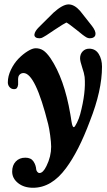

<svg xmlns="http://www.w3.org/2000/svg" viewBox="-20 -678 495 885"><path d="M231.4 -540.5Q223.1 -535.2 210.7 -526.6Q198.2 -518.1 193.4 -515.1Q188.5 -512.2 181.4 -508.1Q174.3 -503.9 170.2 -502.7Q166 -501.5 161.6 -501.5Q150.4 -501.5 144 -506.3Q137.7 -511.2 138.7 -519.5Q140.6 -534.2 159.2 -552.7L226.6 -619.6Q269 -657.7 295.9 -657.7Q322.8 -657.7 349.1 -627.9L402.3 -560.5Q422.4 -535.2 419.9 -519.5Q419.4 -511.2 412.1 -506.3Q404.8 -501.5 393.6 -501.5Q389.6 -501.5 385.7 -502.7Q381.8 -503.9 378.7 -505.6Q375.5 -507.3 369.9 -511.2Q364.3 -515.1 360.1 -518.3Q356 -521.5 347.4 -528.6Q338.9 -535.6 332.5 -540.5Q295.9 -569.8 286.1 -574.2Q276.4 -570.3 231.4 -540.5ZM36.1 112.8Q36.1 84 52.7 66.4Q69.3 48.8 96.7 48.8Q122.6 48.8 134 65.7Q145.5 82.5 147 103.5Q147.9 109.4 152.3 114.5Q156.7 119.6 161.6 119.6Q178.7 119.6 194.3 86.9Q215.8 43.5 215.8 -2Q215.8 -21 211.2 -54.9Q206.5 -88.9 202.1 -105.5Q143.1 -341.3 88.4 -341.3Q78.6 -341.3 71.8 -335.2Q64.9 -329.1 64 -319.3Q63 -314.9 63.5 -303.5Q64 -292 63.5 -288.1Q62 -277.3 57.9 -272.2Q53.7 -267.1 44.4 -267.1Q32.7 -267.1 24.4 -276.1Q16.1 -285.2 16.1 -298.3Q16.1 -327.1 30.5 -356.9Q44.9 -386.7 65.4 -407.7Q85.9 -428.7 107.7 -442.1Q129.4 -455.6 144.5 -455.6Q164.1 -455.6 179.4 -445.6Q194.8 -435.5 212.4 -410.2Q276.4 -315.4 304.2 -151.4Q305.2 -147 306.6 -137Q308.1 -127 309.1 -120.4Q310.1 -113.8 311.8 -106.4Q313.5 -99.1 315.7 -95.5Q317.9 -91.8 320.3 -91.8Q324.7 -91.8 334.7 -112.3Q344.7 -132.8 349.6 -151.4Q376.5 -252.4 370.1 -323.2Q368.2 -339.8 358.6 -367.9Q349.1 -396 349.1 -409.2Q349.1 -428.7 361.1 -441.2Q373 -453.6 391.1 -453.6Q419.9 -453.6 435.1 -429.2Q450.2 -404.8 450.2 -370.6Q450.2 -261.2 394.5 -120.1Q342.8 18.6 284.2 97.2Q217.8 187.5 132.3 187.5Q90.3 187.5 63.2 165.8Q36.1 144 36.1 112.8Z"/></svg>

Font: Cooper* SemiBold
Style: Italic
Weight: 600
Italic angle: -7°
Designer: Owen Earl
Foundry: indestructible type*
Version: Version 0.001